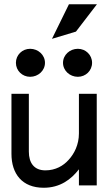

<svg xmlns="http://www.w3.org/2000/svg" viewBox="-20 -874 511 905"><path d="M338 -725 437 -854H305L225 -691ZM347 -512C384 -512 414 -541 414 -578C414 -615 384 -644 347 -644C309 -644 277 -615 277 -578C277 -541 309 -512 347 -512ZM122 -512C160 -512 192 -541 192 -578C192 -615 160 -644 122 -644C85 -644 55 -615 55 -578C55 -541 85 -512 122 -512ZM34 -149C34 -54 85 11 186 11C263 11 315 -28 352 -76V0H436V-432H352V-245C352 -192 330 -149 303 -120C279 -93 242 -71 194 -71C140 -71 116 -107 116 -159V-432H34Z"/></svg>

Font: Charger
Style: Bd
Weight: 400
Designer: Jasper
Foundry: Cannot Into Space Fonts
Version: Version 0.98